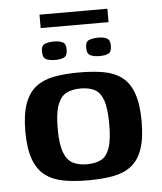

<svg xmlns="http://www.w3.org/2000/svg" viewBox="-49 -678 612 727"><g transform="rotate(-5 257.5 -314.5)"><path d="M258 6Q205 6 164 -1.5Q123 -9 94.5 -30.5Q66 -52 51 -93Q36 -134 36 -199Q36 -264 51 -305Q66 -346 94.5 -367.5Q123 -389 164 -396.5Q205 -404 258 -404Q312 -404 352.5 -396.5Q393 -389 421 -367.5Q449 -346 463.5 -305Q478 -264 478 -199Q478 -133 463.5 -92.5Q449 -52 421 -30.5Q393 -9 352 -1.5Q311 6 258 6ZM258 -55Q290 -55 311.5 -66Q333 -77 344 -108Q355 -139 355 -199Q355 -259 344 -290Q333 -321 311.5 -332Q290 -343 258 -343Q227 -343 205 -332Q183 -321 171 -290Q159 -259 159 -199Q159 -139 171 -108Q183 -77 205 -66Q227 -55 258 -55ZM341 -459Q321 -459 307 -465Q293 -471 293 -495Q293 -518 307.5 -523.5Q322 -529 342 -529Q361 -529 374 -523Q387 -517 387 -495Q387 -471 374.5 -465Q362 -459 341 -459ZM173 -459Q152 -459 138.5 -465Q125 -471 125 -496Q125 -518 139.5 -523.5Q154 -529 174 -529Q193 -529 206 -523Q219 -517 219 -496Q219 -471 206 -465Q193 -459 173 -459ZM128 -584V-635H386V-584Z"/></g></svg>

Font: Genos Thin SemiBold
Style: Regular
Weight: 600
Version: Version 1.010